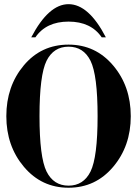

<svg xmlns="http://www.w3.org/2000/svg" viewBox="-20 -879 655 904"><path d="M127 -703.1Q209 -859.4 302.7 -859.4Q397.5 -859.4 478.5 -703.1H459Q408.2 -777.3 302.7 -777.3Q197.3 -777.3 146.5 -703.1ZM302.7 -668.9Q429.7 -668.9 512.7 -570.8Q595.7 -472.7 595.7 -332Q595.7 -191.4 512.7 -93.3Q429.7 4.9 302.7 4.9Q175.8 4.9 92.8 -93.3Q9.8 -191.4 9.8 -332Q9.8 -472.7 91.8 -570.8Q173.8 -668.9 302.7 -668.9ZM199.2 -592.8Q166 -525.4 166 -332Q166 -138.7 199.2 -71.3Q232.4 -4.9 302.7 -4.9Q373 -4.9 406.2 -71.3Q439.5 -138.7 439.5 -332Q439.5 -525.4 406.2 -592.8Q373 -659.2 302.7 -659.2Q232.4 -659.2 199.2 -592.8Z"/></svg>

Font: spinweradC
Style: Bold
Weight: 700
Width: 7
Version: Version 0.3